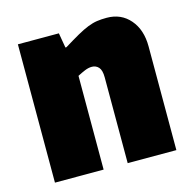

<svg xmlns="http://www.w3.org/2000/svg" viewBox="-86 -637 728 724"><g transform="rotate(-15 278.0 -275.0)"><path d="M42 -540H202L212 -482H216Q250 -503 274 -516.5Q298 -530 317 -537.5Q336 -545 353 -547.5Q370 -550 391 -550Q447 -550 481.5 -510Q516 -470 516 -405V0H326V-335Q326 -363 315.5 -374.5Q305 -386 289 -386Q276 -386 261.5 -380Q247 -374 232 -366V0H42Z"/></g></svg>

Font: Encode Sans Compressed
Style: Black
Weight: 900
Designer: Pablo Impallari, Andres Torresi
Foundry: Pablo Impallari, Andres Torresi
Version: Version 1.000; ttfautohint (v1.00) -l 8 -r 50 -G 200 -x 14 -